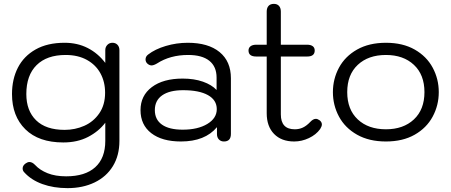

<svg xmlns="http://www.w3.org/2000/svg" viewBox="-20 -721 2332 992"><path d="M105 169Q97 161 97 149Q97 134 113 123Q123 116 132 116Q147 116 162 132Q186 158 226 174Q266 190 322 190Q420 190 472 143Q524 96 524 7V-87Q490 -42 435 -13.5Q380 15 307 15Q180 15 111 -53Q42 -121 42 -235Q42 -312 72.5 -371.5Q103 -431 164 -465.5Q225 -500 314 -500Q380 -500 433 -473Q486 -446 524 -396V-462Q524 -478 534.5 -489Q545 -500 561 -500Q577 -500 587 -489.5Q597 -479 597 -462V7Q597 82 563.5 137Q530 192 469 221.5Q408 251 329 251Q257 251 199 230Q141 209 105 169ZM523 -242Q523 -298 499 -342Q475 -386 429 -411.5Q383 -437 319 -437Q222 -437 169 -384.5Q116 -332 116 -235Q116 -149 166.5 -99.5Q217 -50 314 -50Q368 -50 415.5 -71Q463 -92 493 -135.5Q523 -179 523 -242Z M706 -152Q706 -227 764.5 -271Q823 -315 924 -315Q983 -315 1028.5 -299Q1074 -283 1099 -256V-320Q1099 -377 1061.5 -407Q1024 -437 952 -437Q859 -437 791 -393Q774 -383 763 -383Q753 -383 743 -391Q732 -400 732 -414Q732 -429 745 -439Q781 -467 836.5 -483.5Q892 -500 950 -500Q1056 -500 1114.5 -452Q1173 -404 1173 -317V-29Q1173 10 1137 10Q1121 10 1111 -0.5Q1101 -11 1101 -28V-64Q1039 10 915 10Q817 10 761.5 -33Q706 -76 706 -152ZM1100 -157Q1100 -204 1054.5 -229.5Q1009 -255 926 -255Q856 -255 818 -228.5Q780 -202 780 -152Q780 -103 817 -77Q854 -51 924 -51Q1002 -51 1051 -80.5Q1100 -110 1100 -157Z M1643 -78Q1643 -68 1634 -54Q1613 -25 1576 -7.5Q1539 10 1500 10Q1434 10 1396 -29Q1358 -68 1358 -136V-429H1304Q1264 -429 1264 -460Q1264 -474 1274.5 -482Q1285 -490 1304 -490H1358V-661Q1358 -680 1367.5 -690.5Q1377 -701 1395 -701Q1412 -701 1421.5 -690.5Q1431 -680 1431 -661V-490H1567Q1585 -490 1595.5 -482.5Q1606 -475 1606 -460Q1606 -429 1567 -429H1431V-130Q1431 -53 1503 -53Q1526 -53 1545 -62Q1564 -71 1583 -91Q1598 -107 1612 -107Q1621 -107 1632 -99Q1643 -90 1643 -78Z M1700 -245Q1700 -313 1731.5 -371.5Q1763 -430 1825 -465Q1887 -500 1974 -500Q2061 -500 2122.5 -465Q2184 -430 2215.5 -371.5Q2247 -313 2247 -245Q2247 -177 2215.5 -118.5Q2184 -60 2122.5 -25Q2061 10 1974 10Q1887 10 1825 -25Q1763 -60 1731.5 -118.5Q1700 -177 1700 -245ZM2173 -245Q2173 -335 2118.5 -386Q2064 -437 1974 -437Q1883 -437 1828.5 -386Q1774 -335 1774 -245Q1774 -155 1828.5 -104Q1883 -53 1974 -53Q2064 -53 2118.5 -104Q2173 -155 2173 -245Z"/></svg>

Font: Kodchasan
Style: Regular
Weight: 400
Version: Version 1.000; ttfautohint (v1.6)